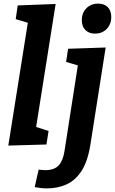

<svg xmlns="http://www.w3.org/2000/svg" viewBox="-20 -801 636 1063"><path d="M26 5 134 -675 67 -695 78 -771 288 -779 180 -98 249 -76 237 -1ZM172 235 194 138Q204 139 212.5 140Q221 141 231 141Q281 141 305 114.5Q329 88 337 36L411 -439L346 -458L357 -531L565 -538L480 3Q465 94 431 146Q397 198 348 220Q299 242 241 242Q221 242 205.5 240Q190 238 172 235ZM506 -615Q472 -615 452.5 -635Q433 -655 433 -689Q433 -730 458.5 -755.5Q484 -781 523 -781Q557 -781 576.5 -761.5Q596 -742 596 -707Q596 -667 571 -641Q546 -615 506 -615Z"/></svg>

Font: Bitter
Style: Bold Italic
Weight: 700
Italic angle: -9°
Designer: Sol Matas, and Bitter project Authors
Foundry: Sol Matas
Version: Version 2.001